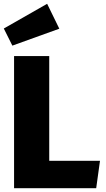

<svg xmlns="http://www.w3.org/2000/svg" viewBox="-20 -990 557 1010"><path d="M228 -970 0 -840 45 -750 292 -839ZM239 -695H54V0H486L506 -144H239Z"/></svg>

Font: Fira Sans ExtraBold
Style: Regular
Weight: 800
Designer: bBox Type GmbH & Carrois Corporate GbR & Edenspiekermann AG
Foundry: bBox Type GmbH & Carrois Corporate GbR & Edenspiekermann AG
Version: Version 4.300;PS 004.300;hotconv 1.0.88;makeotf.lib2.5.64775